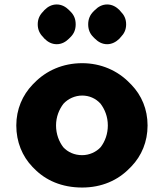

<svg xmlns="http://www.w3.org/2000/svg" viewBox="-20 -818 734 860"><path d="M264 -353C285 -376 316 -390 348 -390C379 -390 408 -378 430 -354C449 -329 463 -296 463 -256C463 -219 451 -185 431 -159C411 -137 380 -123 348 -123C314 -123 284 -136 263 -159C245 -183 231 -216 231 -256C231 -295 245 -328 264 -353ZM132 -64C184 -10 257 22 348 22C435 22 508 -10 561 -65L569 -73C614 -120 641 -183 641 -256C641 -329 614 -391 569 -438L561 -446C507 -502 432 -535 348 -535C262 -535 187 -502 133 -446L126 -439C81 -392 53 -329 53 -256C53 -182 80 -118 125 -71ZM398 -766C383 -751 375 -732 375 -709C375 -685 383 -667 398 -652L405 -645C420 -630 438 -620 460 -620C481 -620 500 -630 515 -645L521 -652C536 -667 545 -685 545 -709C545 -733 536 -751 521 -766L515 -773C500 -788 482 -798 460 -798C438 -798 420 -788 405 -773ZM173 -766C158 -751 149 -733 149 -709C149 -685 158 -667 173 -652L179 -645C194 -630 212 -620 234 -620C256 -620 274 -630 289 -645L296 -652C311 -667 319 -685 319 -709C319 -733 311 -751 296 -766L289 -773C274 -788 256 -798 234 -798C212 -798 194 -788 179 -773Z"/></svg>

Font: Hussar Woodtype
Style: SeBd
Weight: 900
Foundry: Cannot Into Space Fonts
Version: Version 1.07